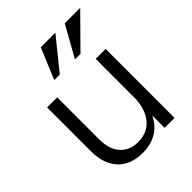

<svg xmlns="http://www.w3.org/2000/svg" viewBox="-213 -856 984 984"><g transform="rotate(-45 279.0 -364.5)"><path d="M265 -44C188 -44 133 -95 133 -194V-500H60V-181C60 -61 126 12 242 12C326 12 382 -27 412 -90V0H484V-500H412V-208C405 -102 349 -44 265 -44ZM185 -573H225L361 -741H255ZM335 -573H375L541 -741H429Z"/></g></svg>

Font: Absans
Style: Regular
Weight: 400
Designer: Valerio Monopoli
Version: Version 1.200;Glyphs 3.2 (3217)